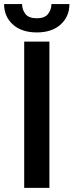

<svg xmlns="http://www.w3.org/2000/svg" viewBox="-37 -913 357 933"><path d="M203.1 -710.9V0H80.6V-710.9ZM212.9 -893.1H300.3Q300.3 -832.5 257.6 -793.9Q214.8 -755.4 142.1 -755.4Q68.4 -755.4 25.6 -793.9Q-17.1 -832.5 -17.1 -893.1H70.3Q70.3 -866.2 86.4 -845.2Q102.5 -824.2 142.1 -824.2Q180.2 -824.2 196.5 -845.2Q212.9 -866.2 212.9 -893.1Z"/></svg>

Font: Vazirmatn UI Medium
Style: Regular
Weight: 500
Designer: Saber Rastikerdar
Foundry: Saber Rastikerdar
Version: Version 33.003